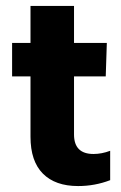

<svg xmlns="http://www.w3.org/2000/svg" viewBox="-20 -619 409 649"><path d="M352.4 -10V-109.3Q323.7 -98.5 296.2 -98.5Q230.2 -98.5 230.2 -164.3V-360.7H337.4L341.1 -473.9H230.2V-599H83.1V-473.9H20.9V-360.7H83.1V-156.6Q83.1 -74.3 124.9 -32.2Q166.7 9.9 244 9.9Q300.7 9.9 352.4 -10Z"/></svg>

Font: Arad-VF Thin Dots1
Style: Regular
Weight: 100
Designer: Mohammad Darvishi
Version: Version 1.000;August 30, 2024;FontCreator 15.0.0.2992 64-bit